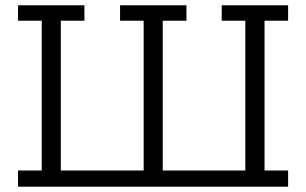

<svg xmlns="http://www.w3.org/2000/svg" viewBox="-20 -703 1154 723"><path d="M47.9 0V-61H137.2V-625H47.9V-683.1H297.9V-625H209V-61H521V-625H432.1V-683.1H682.1V-625H592.8V-61H903.8V-625H814.9V-683.1H1064.9V-625H976.1V-61H1064.9V0Z"/></svg>

Font: CMU Concrete
Style: Roman
Weight: 500
Version: Version 0.7.0